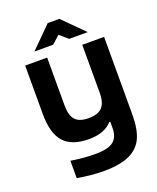

<svg xmlns="http://www.w3.org/2000/svg" viewBox="-160 -775 879 1074"><g transform="rotate(-20 279.5 -237.5)"><path d="M526.9 -37.1Q526.9 49.3 502.9 101.3Q479 153.3 422.6 179.2Q366.2 205.1 270 205.1Q194.8 205.1 112.8 189.9V86.9Q189.5 99.1 257.8 99.1Q334.5 99.1 365.7 74Q397 48.8 397 -4.9V-42H391.1Q345.2 8.8 253.9 8.8Q151.4 8.8 104.2 -43.9Q57.1 -96.7 57.1 -210.9V-500H188V-214.8Q188 -155.8 211.9 -128.9Q235.8 -102.1 291 -102.1Q347.2 -102.1 372.1 -128.9Q397 -155.8 397 -214.8V-500H526.9ZM132.8 -556.2 256.8 -680.2H326.2L450.2 -556.2H339.8L291 -598.1L244.1 -556.2Z"/></g></svg>

Font: LT Wave Text Bold
Style: Regular
Weight: 700
Designer: Daniel Lyons
Version: Version 2.5 (Glyphs App)